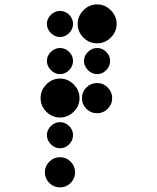

<svg xmlns="http://www.w3.org/2000/svg" viewBox="-20 -524 707 863"><path d="M250 182.5Q277.5 182.5 297.5 202.5Q317.5 222.5 317.5 250Q317.5 278.3 297.5 298.3Q277.5 318.3 250 318.3Q221.7 318.3 201.7 298.3Q181.7 278.3 181.7 250Q181.7 222.5 201.7 202.5Q221.7 182.5 250 182.5ZM208.8 42.5Q226.7 25 250 25Q273.3 25 290.8 42.5Q308.3 60 308.3 83.3Q308.3 106.7 290.8 124.6Q273.3 142.5 250 142.5Q226.7 142.5 208.8 124.6Q190.8 106.7 190.8 83.3Q190.8 60 208.8 42.5ZM416.7 -150.8Q444.2 -150.8 464.2 -130.8Q484.2 -110.8 484.2 -83.3Q484.2 -55 464.2 -35Q444.2 -15 416.7 -15Q388.3 -15 368.3 -35Q348.3 -55 348.3 -83.3Q348.3 -110.8 368.3 -130.8Q388.3 -150.8 416.7 -150.8ZM250 -170.8Q285 -170.8 311.2 -144.6Q337.5 -118.3 337.5 -83.3Q337.5 -47.5 311.2 -21.7Q285 4.2 250 4.2Q214.2 4.2 188.3 -21.7Q162.5 -47.5 162.5 -83.3Q162.5 -118.3 188.3 -144.6Q214.2 -170.8 250 -170.8ZM375.4 -290.8Q393.3 -308.3 416.7 -308.3Q440 -308.3 457.5 -290.8Q475 -273.3 475 -250Q475 -226.7 457.5 -208.8Q440 -190.8 416.7 -190.8Q393.3 -190.8 375.4 -208.8Q357.5 -226.7 357.5 -250Q357.5 -273.3 375.4 -290.8ZM208.8 -290.8Q226.7 -308.3 250 -308.3Q273.3 -308.3 290.8 -290.8Q308.3 -273.3 308.3 -250Q308.3 -226.7 290.8 -208.8Q273.3 -190.8 250 -190.8Q226.7 -190.8 208.8 -208.8Q190.8 -226.7 190.8 -250Q190.8 -273.3 208.8 -290.8ZM416.7 -504.2Q451.7 -504.2 477.9 -477.9Q504.2 -451.7 504.2 -416.7Q504.2 -380.8 477.9 -355Q451.7 -329.2 416.7 -329.2Q380.8 -329.2 355 -355Q329.2 -380.8 329.2 -416.7Q329.2 -451.7 355 -477.9Q380.8 -504.2 416.7 -504.2ZM208.8 -457.5Q226.7 -475 250 -475Q273.3 -475 290.8 -457.5Q308.3 -440 308.3 -416.7Q308.3 -393.3 290.8 -375.4Q273.3 -357.5 250 -357.5Q226.7 -357.5 208.8 -375.4Q190.8 -393.3 190.8 -416.7Q190.8 -440 208.8 -457.5Z"/></svg>

Font: 0xA000-Dots-Mono
Style: Dots-Mono
Weight: 400
Version: Version 0.1